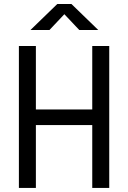

<svg xmlns="http://www.w3.org/2000/svg" viewBox="-20 -918 626 938"><path d="M430.7 0V-307.1H155.3V0H72.3V-693.4H155.3V-383.3H430.7V-693.4H513.7V0ZM128.9 -771.5 259.8 -898.4H329.1L460 -771.5H367.2L294.4 -848.6L221.7 -771.5Z"/></svg>

Font: Cascadia Code PL SemiLight
Style: Regular
Weight: 350
Monospace: yes
Designer: Aaron Bell
Foundry: Saja Typeworks
Version: Version 2404.023; ttfautohint (v1.8.4)